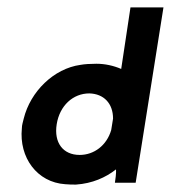

<svg xmlns="http://www.w3.org/2000/svg" viewBox="-20 -493 461 518"><path d="M39 -147C31 -68 80 -1 156 4C166 5 176 5 185 5C229 2 265 -14 293 -36C294 -28 291 -5 290 0H346L421 -473H332L307 -307C286 -316 263 -321 240 -321C224 -321 208 -320 197 -318C125 -308 62 -246 44 -173C42 -164 39 -156 39 -147ZM133 -158C141 -208 177 -241 221 -241C260 -240 285 -214 285 -173L280 -142C268 -101 234 -75 195 -75C150 -75 125 -108 133 -158Z"/></svg>

Font: Rabbid Highway Sign II Hop
Style: Obl
Weight: 400
Foundry: Cannot Into Space Fonts
Version: Version 0.277